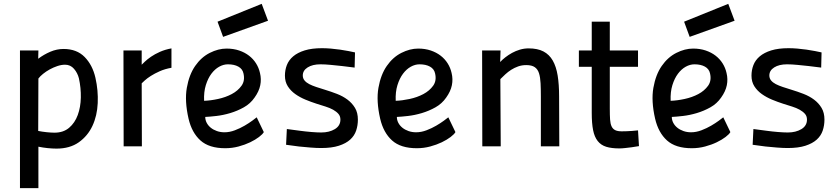

<svg xmlns="http://www.w3.org/2000/svg" viewBox="-20 -762 4370 1000"><path d="M84 -499H180L179 -456Q208 -478 242 -492.5Q276 -507 311 -507Q380 -507 421 -465Q462 -423 477 -357Q492 -291 489 -225Q486 -159 461.5 -106.5Q437 -54 390.5 -21Q344 12 274 12Q254 12 229 9.5Q204 7 180 2V218H84ZM319 -425Q300 -425 279 -418Q258 -411 239 -400.5Q220 -390 204.5 -377.5Q189 -365 180 -353L179 -80Q199 -76 222.5 -73.5Q246 -71 264 -71Q310 -71 340 -96.5Q370 -122 385 -163Q400 -204 401 -254Q402 -304 391 -354Q384 -382 365.5 -403.5Q347 -425 319 -425Z M623 -499H718V-425Q722 -429 734.5 -441Q747 -453 766.5 -466.5Q786 -480 813 -492Q840 -504 873 -510V-409Q839 -403 812 -391Q785 -379 765.5 -366.5Q746 -354 734 -343Q722 -332 718 -328L719 0H624Z M1149 -73Q1176 -73 1203.5 -83.5Q1231 -94 1254 -107.5Q1277 -121 1294 -133.5Q1311 -146 1317 -151L1354 -74Q1348 -63 1329 -48.5Q1310 -34 1283 -21Q1256 -8 1222.5 1Q1189 10 1153 10Q1069 10 1024 -30.5Q979 -71 962 -144Q941 -236 953 -304.5Q965 -373 996.5 -418.5Q1028 -464 1072.5 -486.5Q1117 -509 1160 -509Q1196 -509 1225.5 -499Q1255 -489 1277 -472Q1299 -455 1313.5 -432Q1328 -409 1334 -382Q1342 -350 1335.5 -318Q1329 -286 1306 -254Q1284 -222 1250 -203Q1216 -184 1179 -173Q1142 -162 1107 -158Q1072 -154 1049 -153Q1049 -137 1056.5 -122.5Q1064 -108 1077.5 -97Q1091 -86 1109.5 -79.5Q1128 -73 1149 -73ZM1167 -427Q1144 -427 1121.5 -414.5Q1099 -402 1081 -378Q1063 -354 1052 -318.5Q1041 -283 1043 -237Q1076 -238 1115.5 -246.5Q1155 -255 1187 -272Q1219 -289 1238 -315.5Q1257 -342 1248 -380Q1243 -403 1221.5 -415Q1200 -427 1167 -427ZM1343 -742 1376 -654 1142 -570 1113 -649Z M1827 -410Q1794 -414 1762 -418Q1734 -421 1703.5 -424Q1673 -427 1649 -427Q1608 -427 1582.5 -411Q1557 -395 1557 -369Q1557 -354 1566 -343Q1575 -332 1590.5 -324Q1606 -316 1627 -309Q1648 -302 1671 -295Q1704 -285 1735 -273Q1766 -261 1790 -243Q1814 -225 1829 -200Q1844 -175 1844 -139Q1844 -109 1835 -82Q1826 -55 1804 -35Q1782 -15 1745 -3Q1708 9 1653 9Q1628 9 1597 6.5Q1566 4 1537 1Q1504 -3 1470 -8L1474 -90Q1509 -85 1542 -81Q1571 -77 1601.5 -74.5Q1632 -72 1653 -72Q1695 -72 1724 -89.5Q1753 -107 1753 -139Q1753 -157 1742.5 -169Q1732 -181 1715 -190.5Q1698 -200 1675.5 -207Q1653 -214 1628 -222Q1600 -231 1571 -243Q1542 -255 1518 -272Q1494 -289 1479 -312.5Q1464 -336 1464 -368Q1464 -397 1474 -423Q1484 -449 1507 -468.5Q1530 -488 1567 -499.5Q1604 -511 1657 -511Q1678 -511 1702.5 -509Q1727 -507 1751 -503.5Q1775 -500 1795.5 -496Q1816 -492 1829 -489Z M2147 -73Q2174 -73 2201.5 -83.5Q2229 -94 2252 -107.5Q2275 -121 2292 -133.5Q2309 -146 2315 -151L2352 -74Q2346 -63 2327 -48.5Q2308 -34 2281 -21Q2254 -8 2220.5 1Q2187 10 2151 10Q2067 10 2022 -30.5Q1977 -71 1960 -144Q1939 -236 1951 -304.5Q1963 -373 1994.5 -418.5Q2026 -464 2070.5 -486.5Q2115 -509 2158 -509Q2194 -509 2223.5 -499Q2253 -489 2275 -472Q2297 -455 2311.5 -432Q2326 -409 2332 -382Q2340 -350 2333.5 -318Q2327 -286 2304 -254Q2282 -222 2248 -203Q2214 -184 2177 -173Q2140 -162 2105 -158Q2070 -154 2047 -153Q2047 -137 2054.5 -122.5Q2062 -108 2075.5 -97Q2089 -86 2107.5 -79.5Q2126 -73 2147 -73ZM2165 -427Q2142 -427 2119.5 -414.5Q2097 -402 2079 -378Q2061 -354 2050 -318.5Q2039 -283 2041 -237Q2074 -238 2113.5 -246.5Q2153 -255 2185 -272Q2217 -289 2236 -315.5Q2255 -342 2246 -380Q2241 -403 2219.5 -415Q2198 -427 2165 -427Z M2492 0 2491 -499H2587L2585 -439Q2596 -451 2612 -463.5Q2628 -476 2647 -486.5Q2666 -497 2688 -503.5Q2710 -510 2733 -510Q2780 -510 2810.5 -494Q2841 -478 2859 -446.5Q2877 -415 2884.5 -368.5Q2892 -322 2892 -260L2893 0H2797V-259Q2797 -298 2795.5 -328.5Q2794 -359 2787.5 -380Q2781 -401 2765.5 -412Q2750 -423 2721 -423Q2698 -423 2678.5 -416Q2659 -409 2642.5 -398.5Q2626 -388 2612 -375Q2598 -362 2586 -350L2588 0Z M3156 -414V-196Q3156 -162 3157.5 -139.5Q3159 -117 3165.5 -103.5Q3172 -90 3184.5 -84Q3197 -78 3218 -78Q3229 -78 3243 -78.5Q3257 -79 3271 -80Q3287 -81 3303 -83L3308 -1Q3288 2 3270 5Q3254 7 3236.5 9Q3219 11 3206 11Q3165 11 3137.5 2.5Q3110 -6 3093 -27.5Q3076 -49 3069 -84.5Q3062 -120 3062 -174V-414H2995V-499H3062V-649H3156V-499H3303V-414Z M3579 -73Q3606 -73 3633.5 -83.5Q3661 -94 3684 -107.5Q3707 -121 3724 -133.5Q3741 -146 3747 -151L3784 -74Q3778 -63 3759 -48.5Q3740 -34 3713 -21Q3686 -8 3652.5 1Q3619 10 3583 10Q3499 10 3454 -30.5Q3409 -71 3392 -144Q3371 -236 3383 -304.5Q3395 -373 3426.5 -418.5Q3458 -464 3502.5 -486.5Q3547 -509 3590 -509Q3626 -509 3655.5 -499Q3685 -489 3707 -472Q3729 -455 3743.5 -432Q3758 -409 3764 -382Q3772 -350 3765.5 -318Q3759 -286 3736 -254Q3714 -222 3680 -203Q3646 -184 3609 -173Q3572 -162 3537 -158Q3502 -154 3479 -153Q3479 -137 3486.5 -122.5Q3494 -108 3507.5 -97Q3521 -86 3539.5 -79.5Q3558 -73 3579 -73ZM3597 -427Q3574 -427 3551.5 -414.5Q3529 -402 3511 -378Q3493 -354 3482 -318.5Q3471 -283 3473 -237Q3506 -238 3545.5 -246.5Q3585 -255 3617 -272Q3649 -289 3668 -315.5Q3687 -342 3678 -380Q3673 -403 3651.5 -415Q3630 -427 3597 -427ZM3773 -742 3806 -654 3572 -570 3543 -649Z M4257 -410Q4224 -414 4192 -418Q4164 -421 4133.5 -424Q4103 -427 4079 -427Q4038 -427 4012.5 -411Q3987 -395 3987 -369Q3987 -354 3996 -343Q4005 -332 4020.5 -324Q4036 -316 4057 -309Q4078 -302 4101 -295Q4134 -285 4165 -273Q4196 -261 4220 -243Q4244 -225 4259 -200Q4274 -175 4274 -139Q4274 -109 4265 -82Q4256 -55 4234 -35Q4212 -15 4175 -3Q4138 9 4083 9Q4058 9 4027 6.5Q3996 4 3967 1Q3934 -3 3900 -8L3904 -90Q3939 -85 3972 -81Q4001 -77 4031.5 -74.5Q4062 -72 4083 -72Q4125 -72 4154 -89.5Q4183 -107 4183 -139Q4183 -157 4172.5 -169Q4162 -181 4145 -190.5Q4128 -200 4105.5 -207Q4083 -214 4058 -222Q4030 -231 4001 -243Q3972 -255 3948 -272Q3924 -289 3909 -312.5Q3894 -336 3894 -368Q3894 -397 3904 -423Q3914 -449 3937 -468.5Q3960 -488 3997 -499.5Q4034 -511 4087 -511Q4108 -511 4132.5 -509Q4157 -507 4181 -503.5Q4205 -500 4225.5 -496Q4246 -492 4259 -489Z"/></svg>

Font: Panefresco 600wt
Style: Regular
Weight: 600
Designer: Campivisivi
Foundry: Campivisivi & Chank Co
Version: Version 1.001